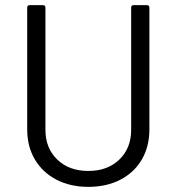

<svg xmlns="http://www.w3.org/2000/svg" viewBox="-20 -720 688 748"><path d="M86 -216V-690Q86 -700 96 -700H147Q157 -700 157 -690V-214Q157 -143 203 -98.5Q249 -54 324 -54Q399 -54 445 -98.5Q491 -143 491 -214V-690Q491 -700 501 -700H552Q562 -700 562 -690V-216Q562 -149 532.5 -98.5Q503 -48 449 -20Q395 8 324 8Q254 8 200 -20Q146 -48 116 -98.5Q86 -149 86 -216Z"/></svg>

Font: Amber EN
Style: Regular
Weight: 400
Designer: Jeremy Tribby
Foundry: Tribby Type Co.
Version: Version 1.403 November 24, 2021